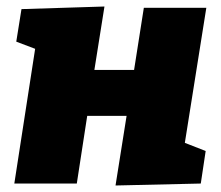

<svg xmlns="http://www.w3.org/2000/svg" viewBox="-20 -564 679 590"><path d="M422 -540H614L548 -125L612 -100L597 0L335 6L369 -208H248L216 0H24L88 -414L30 -436L46 -536L301 -544L270 -349H392Z"/></svg>

Font: Bitter Pro Black
Style: Italic
Weight: 900
Italic angle: -9°
Designer: Sol Matas, and Bitter project Authors
Foundry: Sol Matas
Version: Version 1.010